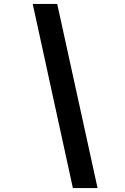

<svg xmlns="http://www.w3.org/2000/svg" viewBox="-20 -850 640 980"><path d="M352 110 147 -830H272L478 110Z"/></svg>

Font: JetBrains Mono NL
Style: Bold Italic
Weight: 700
Italic angle: -9°
Designer: Philipp Nurullin, Konstantin Bulenkov
Foundry: JetBrains
Version: Version 2.304; ttfautohint (v1.8.4.7-5d5b)